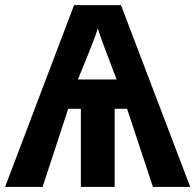

<svg xmlns="http://www.w3.org/2000/svg" viewBox="-20 -737 770 757"><path d="M457 -716.8 730 0H583L481 -308.1H432.1V0H298.8V-308.1H249L147.9 0H0L272 -716.8ZM365.2 -626Q363.3 -615.7 355.7 -595.2Q348.1 -574.7 338.4 -550Q328.6 -525.4 319.6 -503.2Q310.5 -481 305.2 -467.8L287.1 -423.8H439.9L422.9 -467.8Q418 -481.9 409.4 -503.9Q400.9 -525.9 391.8 -550Q382.8 -574.2 375.5 -594.7Q368.2 -615.2 365.2 -626Z"/></svg>

Font: Wonky
Style: Regular
Weight: 400
Designer: Monotype Design Team
Foundry: Monotype Imaging Inc.
Version: Version 3.000